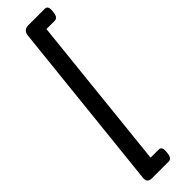

<svg xmlns="http://www.w3.org/2000/svg" viewBox="-309 -759 889 889"><g transform="rotate(-45 135.5 -315.0)"><path d="M49 138Q18 138 21 107L110 -735Q113 -768 146 -768H253Q274 -768 271 -737L270 -727Q267 -696 245 -696H192L112 66H165Q186 66 183 97L182 107Q179 138 158 138Z"/></g></svg>

Font: Asap Condensed Condensed Medium
Style: Italic
Weight: 500
Width: 3
Italic angle: -6°
Designer: Pablo Cosgaya
Foundry: Omnibus-Type
Version: Version 3.001; ttfautohint (v1.8.4.7-5d5b)